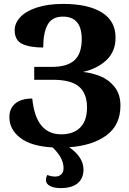

<svg xmlns="http://www.w3.org/2000/svg" viewBox="-20 -744 662 982"><path d="M215 177Q215 164 222 151Q242 159 263 159Q281 159 293 148Q305 137 305 116Q305 63 249 10Q139 4 83.5 -39Q28 -82 28 -145Q28 -189 58 -214.5Q88 -240 145 -240Q163 -57 293 -57Q356 -57 390.5 -92Q425 -127 425 -195Q425 -266 384 -301Q343 -336 250 -336H155V-402H246Q324 -402 361 -436Q398 -470 398 -544Q398 -659 302 -659Q246 -659 223.5 -617.5Q201 -576 201 -501Q132 -501 93.5 -519.5Q55 -538 55 -590Q55 -625 83.5 -656Q112 -687 168.5 -705.5Q225 -724 303 -724Q430 -724 500.5 -680.5Q571 -637 571 -552Q571 -481 525 -437Q479 -393 404 -376Q448 -372 492 -354.5Q536 -337 566 -299.5Q596 -262 596 -204Q596 -104 524 -51.5Q452 1 334 9Q407 60 407 123Q407 168 377.5 193Q348 218 291 218Q256 218 235.5 207Q215 196 215 177Z"/></svg>

Font: Noto Serif ExtraBold
Style: Regular
Weight: 800
Designer: Monotype Design Team
Foundry: Monotype Imaging Inc.
Version: Version 1.001